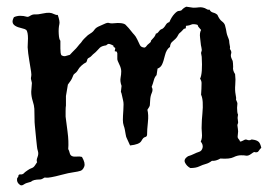

<svg xmlns="http://www.w3.org/2000/svg" viewBox="-20 -521 800 573"><path d="M450.2 -316.4 447.3 -296.9Q441.4 -291 439 -281.2Q436.5 -271.5 432.6 -261.7Q437.5 -253.9 433.1 -244.1Q428.7 -234.4 428.2 -222.7Q427.7 -210.9 427.2 -207Q426.8 -203.1 419.9 -193.4Q423.8 -178.7 421.4 -156.2Q418.9 -133.8 418.9 -118.2Q418 -113.3 414.1 -112.3Q410.2 -111.3 407.7 -108.9Q405.3 -106.4 401.4 -99.6Q395.5 -89.8 368.2 -86.9L358.4 -108.4Q356.4 -111.3 355 -120.1Q353.5 -128.9 352.5 -134.3Q351.6 -139.6 349.1 -146.5Q346.7 -153.3 346.7 -163.1Q346.7 -172.9 348.1 -192.4Q349.6 -211.9 347.7 -219.7Q345.7 -227.5 344.2 -235.4Q342.8 -243.2 340.8 -247.1L342.8 -264.6Q337.9 -278.3 339.8 -288.6Q341.8 -298.8 341.8 -308.1Q341.8 -317.4 335.9 -329.1Q330.1 -340.8 330.1 -344.7V-362.3Q328.1 -369.1 324.7 -367.7Q321.3 -366.2 323.2 -372.6Q325.2 -378.9 321.8 -379.4Q318.4 -379.9 318.4 -384.8Q305.7 -391.6 302.2 -389.6Q298.8 -387.7 296.9 -385.7Q283.2 -383.8 277.8 -378.4Q272.5 -373 269 -369.1Q265.6 -365.2 261.2 -361.8Q256.8 -358.4 253.4 -354.5Q250 -350.6 245.6 -348.6Q241.2 -346.7 240.2 -342.3Q239.3 -337.9 237.3 -335Q230.5 -332 223.1 -325.2Q215.8 -318.4 213.4 -313.5Q210.9 -308.6 207.5 -305.2Q204.1 -301.8 201.7 -300.3Q199.2 -298.8 196.3 -290.5Q193.4 -282.2 182.6 -268.6L176.8 -234.4V-206.1Q175.8 -201.2 175.8 -189.5V-172.9L181.6 -127.9Q185.5 -98.6 183.6 -76.2Q186.5 -71.3 188 -64.5Q189.5 -57.6 194.8 -55.2Q200.2 -52.7 209 -53.7Q217.8 -54.7 224.6 -52.7Q235.4 -34.2 231.4 -23.9Q227.5 -13.7 220.2 -11.2Q212.9 -8.8 198.7 -6.8Q184.6 -4.9 164.6 0.5Q144.5 5.9 133.3 7.8Q122.1 9.8 118.7 9.3Q115.2 8.8 113.3 8.8Q104.5 14.6 99.6 14.6Q79.1 14.6 72.3 21.5Q56.6 25.4 52.2 28.8Q47.9 32.2 43.9 32.2Q40 32.2 35.6 27.3Q31.2 22.5 30.8 16.6Q30.3 10.7 32.7 8.8Q35.2 6.8 35.2 2Q37.1 -1 41 -0.5Q44.9 0 47.9 -1.5Q50.8 -2.9 52.2 -4.9Q53.7 -6.8 61.5 -12.2Q69.3 -17.6 72.8 -18.6Q76.2 -19.5 79.6 -22Q83 -24.4 90.8 -37.1Q87.9 -42 91.8 -51.8Q95.7 -61.5 93.3 -69.3Q90.8 -77.1 90.3 -84Q89.8 -90.8 87.9 -106.4L84 -146.5Q83 -154.3 83 -170.4Q83 -186.5 82.5 -196.3Q82 -206.1 77.6 -219.7Q73.2 -233.4 73.2 -247.1L75.2 -273.4L72.3 -286.1Q72.3 -290 73.2 -293.5Q74.2 -296.9 72.8 -307.1Q71.3 -317.4 67.4 -340.3Q63.5 -363.3 62.5 -379.9L63.5 -406.2Q63.5 -424.8 58.6 -431.6Q54.7 -434.6 45.9 -436.5Q18.6 -442.4 17.6 -455.1Q16.6 -460 21.5 -469.7Q38.1 -477.5 61.5 -470.7Q65.4 -470.7 68.8 -473.1Q72.3 -475.6 76.7 -477.1Q81.1 -478.5 86.9 -478Q92.8 -477.5 106.4 -480.5Q120.1 -483.4 127.4 -482.9Q134.8 -482.4 141.1 -479Q147.5 -475.6 152.3 -476.6Q159.2 -457 157.2 -449.2Q154.3 -436.5 155.3 -419.9Q156.2 -403.3 160.2 -399.4V-376Q160.2 -361.3 163.1 -356.4Q168.9 -352.5 174.8 -353.5L188.5 -357.4Q192.4 -361.3 195.8 -365.2Q199.2 -369.1 203.1 -372.6Q207 -376 211.9 -382.3Q216.8 -388.7 221.7 -393.6Q227.5 -402.3 232.4 -406.7Q237.3 -411.1 242.2 -416Q256.8 -424.8 260.3 -430.2Q263.7 -435.5 268.1 -438.5Q272.5 -441.4 276.4 -442.9Q280.3 -444.3 290.5 -449.2Q300.8 -454.1 304.7 -452.6Q308.6 -451.2 314.5 -451.2Q349.6 -455.1 356.4 -445.3Q364.3 -437.5 370.6 -429.2Q377 -420.9 380.9 -417Q384.8 -413.1 389.6 -403.3Q394.5 -393.6 397.5 -386.7Q400.4 -379.9 411.1 -378.9Q415 -379.9 417 -383.3Q418.9 -386.7 425.3 -391.6Q431.6 -396.5 430.2 -397.5Q428.7 -398.4 436 -405.8Q443.4 -413.1 445.3 -420.9Q449.2 -420.9 451.7 -424.3Q454.1 -427.7 457 -430.7Q460 -433.6 462.4 -434.1Q464.8 -434.6 468.3 -438Q471.7 -441.4 475.1 -447.3Q478.5 -453.1 485.4 -455.1Q492.2 -470.7 500.5 -479.5Q508.8 -488.3 513.2 -488.3Q517.6 -488.3 521.5 -490.2Q528.3 -498 536.1 -501L556.6 -498Q566.4 -498 572.8 -499Q579.1 -500 585.4 -498.5Q591.8 -497.1 596.2 -494.1Q600.6 -491.2 605.5 -492.2Q608.4 -485.4 616.2 -483.4Q624 -481.4 628.9 -476.6Q634.8 -462.9 642.1 -457.5Q649.4 -452.1 651.4 -445.8Q653.3 -439.5 654.3 -434.1Q655.3 -428.7 656.2 -423.3Q657.2 -418 659.2 -413.1Q661.1 -408.2 662.6 -404.3Q664.1 -400.4 664.1 -397Q664.1 -393.6 665.5 -386.7Q667 -379.9 666.5 -378.4Q666 -377 666 -375Q671.9 -367.2 669.9 -361.3Q668 -355.5 669.9 -349.6Q671.9 -343.8 673.3 -341.8Q674.8 -339.8 675.3 -332Q675.8 -324.2 675.8 -321.3Q673.8 -311.5 681.6 -299.8Q683.6 -284.2 682.1 -268.1Q680.7 -252 683.1 -239.3Q685.5 -226.6 684.6 -225.6Q683.6 -224.6 686 -219.7Q688.5 -214.8 688.5 -211.9L687.5 -199.2Q687.5 -184.6 690.4 -178.7Q690.4 -175.8 689.5 -172.9Q688.5 -169.9 689.9 -162.6Q691.4 -155.3 689.9 -152.3Q688.5 -149.4 688.5 -147Q688.5 -144.5 689.9 -136.7Q691.4 -128.9 689.9 -120.6Q688.5 -112.3 689.9 -109.4Q691.4 -106.4 693.4 -104.5Q695.3 -102.5 696.3 -98.6Q700.2 -98.6 703.6 -100.6Q707 -102.5 710.4 -104Q713.9 -105.5 716.8 -104Q719.7 -102.5 723.6 -102.5Q727.5 -102.5 729 -104Q730.5 -105.5 739.3 -103.5Q748 -101.6 752.4 -97.2Q756.8 -92.8 759.8 -80.1Q754.9 -75.2 751.5 -69.8Q748 -64.5 738.3 -67.4Q734.4 -65.4 730 -62Q725.6 -58.6 721.2 -57.1Q716.8 -55.7 713.4 -56.6Q710 -57.6 699.2 -57.6Q688.5 -57.6 676.8 -51.8Q665 -45.9 637.7 -47.9Q624 -40 612.3 -41Q603.5 -34.2 594.2 -31.7Q585 -29.3 574.7 -24.4Q564.5 -19.5 547.9 -19.5Q537.1 -25.4 532.2 -35.6Q527.3 -45.9 541 -54.7Q550.8 -57.6 558.6 -61.5Q566.4 -65.4 574.2 -67.9Q582 -70.3 584.5 -79.6Q586.9 -88.9 579.1 -98.6Q584 -108.4 582.5 -124Q581.1 -139.6 582 -150.4Q582 -161.1 584 -181.6Q587.9 -222.7 580.1 -238.3L581.1 -255.9Q581.1 -263.7 581.5 -271.5Q582 -279.3 577.1 -286.1Q585 -301.8 582 -351.6L580.1 -362.3Q580.1 -365.2 581.5 -368.2Q583 -371.1 581.1 -379.4Q579.1 -387.7 579.1 -391.1Q579.1 -394.5 577.1 -408.7Q575.2 -422.9 580.1 -431.6Q570.3 -442.4 570.8 -443.8Q571.3 -445.3 568.4 -447.3Q556.6 -450.2 551.3 -447.8Q545.9 -445.3 539.1 -444.3Q534.2 -445.3 534.7 -439.9Q535.2 -434.6 529.3 -435.5Q527.3 -433.6 523.4 -429.2Q519.5 -424.8 516.6 -422.9Q513.7 -420.9 511.2 -415.5Q508.8 -410.2 503.9 -405.3Q499 -400.4 493.7 -396Q488.3 -391.6 487.3 -380.9Q476.6 -374 472.2 -355.5Q467.8 -336.9 463.4 -328.1Q459 -319.3 450.2 -316.4Z"/></svg>

Font: Mountains of Christmas
Style: Bold
Weight: 700
Designer: Crystal Kluge
Foundry: Font Diner, Inc DBA Tart Workshop
Version: Version 1.002